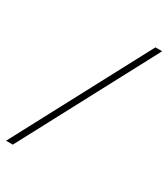

<svg xmlns="http://www.w3.org/2000/svg" viewBox="-218 -782 757 864"><g transform="rotate(30 160.5 -350.0)"><path d="M329 -700H364L-8 0H-43Z"/></g></svg>

Font: Moderustic
Style: Bold
Weight: 700
Designer: Tural Alisoy
Foundry: TAFT Foundry
Version: Version 2.120